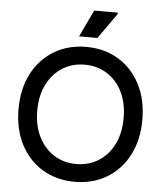

<svg xmlns="http://www.w3.org/2000/svg" viewBox="-61 -965 881 1032"><g transform="rotate(5 380.0 -449.0)"><path d="M380 14Q283 14 207 -31.5Q131 -77 88.5 -159Q46 -241 46 -350Q46 -459 88.5 -541Q131 -623 207 -668.5Q283 -714 380 -714Q478 -714 553.5 -668.5Q629 -623 671.5 -541Q714 -459 714 -350Q714 -241 671.5 -159Q629 -77 553.5 -31.5Q478 14 380 14ZM380 -82Q447 -82 500 -115Q553 -148 583 -208.5Q613 -269 613 -350Q613 -432 583 -492Q553 -552 500 -585Q447 -618 380 -618Q313 -618 260.5 -585Q208 -552 177.5 -492Q147 -432 147 -350Q147 -269 177.5 -208.5Q208 -148 260.5 -115Q313 -82 380 -82ZM336 -767 405 -912H532V-904L435 -767Z"/></g></svg>

Font: Fustat SemiBold
Style: Regular
Weight: 600
Designer: Mohamed Gaber, Khaled Hosny, Laura Garcia Mut
Foundry: Kief Type Foundry, Alif Type Foundry, Hard Type Foundry
Version: Version 1.007